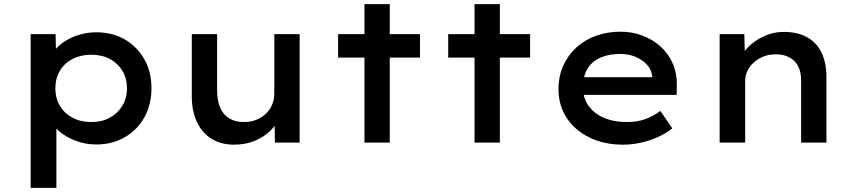

<svg xmlns="http://www.w3.org/2000/svg" viewBox="-20 -693 4162 933"><path d="M129 220V-527H250L253 -407L231 -416Q238 -446 269.5 -473.5Q301 -501 348 -518.5Q395 -536 447 -536Q527 -536 587 -501Q647 -466 681.5 -405Q716 -344 716 -264Q716 -185 682 -123.5Q648 -62 587 -26.5Q526 9 448 9Q393 9 345 -10Q297 -29 264.5 -58Q232 -87 224 -117L254 -131V220ZM423 -100Q475 -100 513.5 -121Q552 -142 574.5 -179Q597 -216 597 -264Q597 -312 575 -348.5Q553 -385 514.5 -406Q476 -427 423 -427Q372 -427 332.5 -406.5Q293 -386 271 -349Q249 -312 249 -264Q249 -216 271 -179Q293 -142 332.5 -121Q372 -100 423 -100Z M1117 10Q1055 10 1009 -18Q963 -46 937.5 -99Q912 -152 912 -226V-527H1035V-256Q1035 -205 1049.5 -170.5Q1064 -136 1093.5 -118Q1123 -100 1166 -100Q1197 -100 1223.5 -110Q1250 -120 1270 -138.5Q1290 -157 1301.5 -182.5Q1313 -208 1313 -239V-527H1436V0H1316L1314 -110L1336 -122Q1324 -87 1293 -57Q1262 -27 1217.5 -8.5Q1173 10 1117 10Z M1751 0V-673H1874V0ZM1623 -413V-527H2021V-413Z M2286 0V-673H2409V0ZM2158 -413V-527H2556V-413Z M3007 10Q2915 10 2844 -25Q2773 -60 2733.5 -120.5Q2694 -181 2694 -259Q2694 -323 2717 -374Q2740 -425 2780.5 -462Q2821 -499 2876 -519Q2931 -539 2995 -539Q3053 -539 3103.5 -519.5Q3154 -500 3191.5 -465.5Q3229 -431 3249.5 -383.5Q3270 -336 3269 -279L3268 -232H2785L2762 -318H3165L3149 -303V-325Q3145 -356 3123 -379.5Q3101 -403 3067.5 -417Q3034 -431 2995 -431Q2940 -431 2899 -413.5Q2858 -396 2835.5 -360Q2813 -324 2813 -268Q2813 -217 2839.5 -179.5Q2866 -142 2913.5 -121Q2961 -100 3024 -100Q3078 -100 3117 -114.5Q3156 -129 3189 -154L3247 -69Q3218 -46 3179 -28Q3140 -10 3096 0Q3052 10 3007 10Z M3477 0V-527H3597L3600 -403L3569 -394Q3583 -431 3615 -463.5Q3647 -496 3692 -517Q3737 -538 3788 -538Q3856 -538 3903 -511.5Q3950 -485 3973 -435.5Q3996 -386 3996 -318V0H3873V-303Q3873 -344 3858 -372Q3843 -400 3814.5 -415Q3786 -430 3748 -429Q3716 -429 3689 -418Q3662 -407 3642 -388.5Q3622 -370 3611.5 -347.5Q3601 -325 3601 -301V0H3539Q3516 0 3500.5 0Q3485 0 3477 0Z"/></svg>

Font: Lexend Exa Medium
Style: Regular
Weight: 500
Designer: Bonnie Shaver-Troup, Thomas Jockin
Foundry: Lexend
Version: Version 1.007